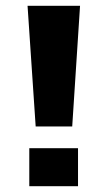

<svg xmlns="http://www.w3.org/2000/svg" viewBox="-20 -642 370 662"><path d="M75 -622H256L229 -206H103ZM81 0V-131H249V0Z"/></svg>

Font: Sarpanch
Style: Bold
Weight: 700
Designer: Manushi Parikh (Devanagari and Latin), Jyotish Sonowal (Devanagari)
Foundry: Indian Type Foundry
Version: Version 2.004;PS 1.0;hotconv 1.0.78;makeotf.lib2.5.61930; tt